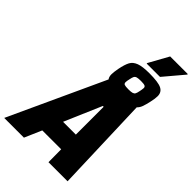

<svg xmlns="http://www.w3.org/2000/svg" viewBox="-364 -1189 1294 1294"><g transform="rotate(45 283.0 -542.0)"><path d="M531 -682 554 0H372L371 -122H191L138 0H-50L264 -681Q253 -695 253 -719Q253 -739 260 -777Q270 -828 284 -854Q298 -880 331 -892.5Q364 -905 429 -905Q514 -905 546 -889Q578 -873 578 -835Q578 -812 570 -777Q562 -740 554 -718Q546 -696 531 -682ZM358 -749Q358 -736 367.5 -732Q377 -728 406 -728Q431 -728 442.5 -731.5Q454 -735 459 -744Q464 -753 468 -774Q469 -779 471 -790Q473 -801 473 -807Q473 -819 463.5 -823.5Q454 -828 426 -828Q401 -828 389 -824.5Q377 -821 372 -811.5Q367 -802 363 -781Q358 -761 358 -749ZM371 -262V-527H363L249 -262ZM370 -938V-943L448 -1084H616V-1079L497 -938Z"/></g></svg>

Font: Saira Semi Condensed ExtraBold
Style: Italic
Weight: 800
Width: 4
Italic angle: -12°
Designer: Hector Gatti with collaboration of the Omnibus-Type team
Foundry: Omnibus-Type
Version: Version 1.001; ttfautohint (v1.8)